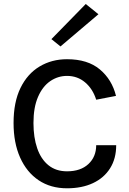

<svg xmlns="http://www.w3.org/2000/svg" viewBox="-20 -952 662 984"><path d="M323.5 13Q239.5 13 178 -28.2Q116.5 -69.5 83 -144.8Q49.5 -220 49.5 -321.5Q49.5 -428.5 85 -501.2Q120.5 -574 182.8 -611.2Q245 -648.5 323.5 -648.5Q429.5 -648.5 491.8 -596.2Q554 -544 574.5 -460.5L473 -441Q455.5 -496.5 416.2 -529.8Q377 -563 323.5 -563Q276.5 -563 237.2 -536Q198 -509 174.8 -455.2Q151.5 -401.5 151.5 -321.5Q151.5 -247.5 170.8 -191.8Q190 -136 228.5 -105Q267 -74 323.5 -74Q393 -74 433 -111.2Q473 -148.5 473 -208H575.5Q575.5 -139 544.2 -89.5Q513 -40 456.5 -13.5Q400 13 323.5 13ZM290 -714 243.5 -751.5 419.5 -931.5 484.5 -879Z"/></svg>

Font: Karla Medium
Style: Regular
Weight: 500
Designer: Jonathan Pinhorn
Version: Version 2.001